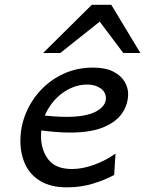

<svg xmlns="http://www.w3.org/2000/svg" viewBox="-20 -786 618 818"><path d="M472.2 -131.8 466.3 -40.5Q427.7 -19.5 376.2 -3.7Q324.7 12.2 265.1 12.2Q198.2 12.2 154.1 -13.4Q109.9 -39.1 88.4 -84Q66.9 -128.9 66.9 -185.5Q66.9 -246.1 89.6 -302Q112.3 -357.9 153.8 -402.1Q195.3 -446.3 252 -472.2Q308.6 -498 377 -498Q429.2 -498 462.2 -481.2Q495.1 -464.4 510.5 -438.5Q525.9 -412.6 525.9 -386.2Q525.9 -341.8 500.7 -304.2Q475.6 -266.6 420.9 -243.9Q366.2 -221.2 277.8 -221.2Q218.3 -221.2 136.2 -232.9V-297.9Q173.8 -293 205.6 -290.5Q237.3 -288.1 263.2 -288.1Q346.2 -288.1 388.7 -310.8Q431.2 -333.5 431.2 -367.7Q431.2 -393.6 408.4 -409.7Q385.7 -425.8 351.6 -425.8Q303.2 -425.8 258.1 -397.7Q212.9 -369.6 183.8 -319.8Q154.8 -270 154.8 -205.1Q154.8 -147.5 185.8 -106.7Q216.8 -65.9 286.6 -65.9Q331.5 -65.9 381.1 -84Q430.7 -102.1 472.2 -131.8ZM236.8 -560.1H163.6L371.1 -765.6H454.1L578.1 -560.1H505.4L404.8 -693.8Z"/></svg>

Font: Andika
Style: Italic
Weight: 400
Italic angle: -14°
Designer: Victor Gaultney, Annie Olsen, Julie Remington, Don Collingsworth, Eric Hays, Becca Hirsbrunner
Foundry: SIL International
Version: Version 6.101